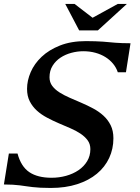

<svg xmlns="http://www.w3.org/2000/svg" viewBox="-24 -933 703 964"><path d="M234.9 -40.5Q272.9 -40.5 308.1 -50.3Q343.3 -60.1 370.4 -78.6Q397.5 -97.2 413.6 -123.8Q429.7 -150.4 429.7 -184.1Q429.7 -210 416 -228.5Q402.3 -247.1 380.1 -262Q357.9 -276.9 329.3 -289.1Q300.8 -301.3 270.8 -314.2Q240.7 -327.1 212.2 -342.3Q183.6 -357.4 161.4 -377.4Q139.2 -397.5 125.5 -424.1Q111.8 -450.7 111.8 -486.8Q111.8 -528.3 130.1 -570.8Q148.4 -613.3 185.1 -647.9Q221.7 -682.6 277.3 -704.6Q333 -726.6 407.7 -726.6Q434.6 -726.6 455.1 -725.8Q475.6 -725.1 492.4 -723.9Q509.3 -722.7 523.9 -721.2Q538.6 -719.7 554.4 -718.5Q570.3 -717.3 588.9 -716.6Q607.4 -715.8 631.3 -715.8L608.4 -570.3H567.4Q559.6 -593.8 543.7 -613Q527.8 -632.3 505.6 -646.2Q483.4 -660.2 455.1 -668Q426.8 -675.8 394 -675.8Q364.3 -675.8 334.2 -667.7Q304.2 -659.7 279.8 -643.6Q255.4 -627.4 240 -602.8Q224.6 -578.1 224.6 -544.9Q224.6 -520 238.3 -501.7Q252 -483.4 274.7 -469Q297.4 -454.6 326.2 -442.1Q355 -429.7 385 -416.7Q415 -403.8 443.8 -388.4Q472.7 -373 495.4 -352.3Q518.1 -331.5 531.7 -304Q545.4 -276.4 545.4 -238.8Q545.4 -185.5 524.2 -139.9Q502.9 -94.2 462.6 -60.8Q422.4 -27.3 363.8 -8.3Q305.2 10.7 231 10.7Q201.2 10.7 179.2 9.5Q157.2 8.3 139.6 6.3Q122.1 4.4 106.9 2Q91.8 -0.5 75.4 -2.4Q59.1 -4.4 40 -5.6Q21 -6.8 -4.4 -6.8L20.5 -162.1H64Q81.5 -96.7 123.3 -68.6Q165 -40.5 234.9 -40.5ZM440.9 -843.8 566.9 -913.1H612.8L467.3 -780.3H373.5L303.7 -913.1H350.6Z"/></svg>

Font: Arian AMU Serif
Style: Bold Italic
Weight: 700
Italic angle: -15°
Designer: Ruben Hakobyan (Tarumian)
Foundry: Ruben Hakobyan (Tarumian)
Version: Version 1.002